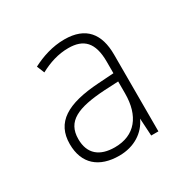

<svg xmlns="http://www.w3.org/2000/svg" viewBox="-88 -803 476 485"><g transform="rotate(-30 150.0 -560.0)"><path d="M156 -722C121 -722 89 -711 62 -697L71 -675C97 -689 124 -698 154 -698C198 -698 221 -676 221 -620V-586L176 -583C82 -577 36 -549 36 -486C36 -428 72 -398 130 -398C174 -398 207 -420 222 -453L225 -402H246V-626C246 -686 219 -722 156 -722ZM180 -560 221 -562V-527C221 -462 190 -422 131 -422C87 -422 61 -443 61 -486C61 -538 100 -555 180 -560Z"/></g></svg>

Font: Noto Sans Gujarati UI SemiCondensed Thin
Style: Regular
Weight: 100
Width: 4
Designer: Jelle Bosma - Monotype Design Team, Universal Thirst
Foundry: Monotype Imaging Inc.
Version: Version 2.106